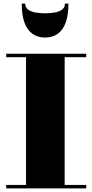

<svg xmlns="http://www.w3.org/2000/svg" viewBox="-20 -1049 514 1069"><path d="M14.5 0V-19.5H125V-730.5H14.5V-750H460V-730.5H340V-19.5H460V0ZM231 -840Q191 -840 161.8 -860Q132.5 -880 116.8 -921.8Q101 -963.5 101 -1029H120.5Q120.5 -1007 136.8 -995.2Q153 -983.5 178.5 -979.2Q204 -975 231 -975Q258 -975 283.5 -979.2Q309 -983.5 325.2 -995.2Q341.5 -1007 341.5 -1029H361Q361 -963.5 345.2 -921.8Q329.5 -880 300.2 -860Q271 -840 231 -840Z"/></svg>

Font: Bodoni Moda 11pt Black
Style: Regular
Weight: 900
Designer: Owen Earl
Foundry: indestructible type
Version: Version 2.004